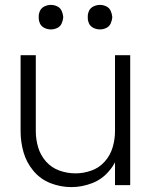

<svg xmlns="http://www.w3.org/2000/svg" viewBox="-20 -755 615 783"><path d="M188 -635Q174 -635 161.5 -641Q149 -647 143 -659Q138 -670 138 -681V-689Q138 -700 143 -711Q149 -723 161.5 -729Q174 -735 188 -735Q201 -735 213.5 -729Q226 -723 231.5 -710.5Q237 -698 238 -685Q237 -672 231.5 -659.5Q226 -647 213.5 -641Q201 -635 188 -635ZM388 -635Q374 -635 361.5 -641Q349 -647 343 -659Q338 -670 338 -681V-689Q338 -700 343 -711Q349 -723 361.5 -729Q374 -735 388 -735Q401 -735 413.5 -729Q426 -723 431.5 -710.5Q437 -698 438 -685Q437 -672 431.5 -659.5Q426 -647 413.5 -641Q401 -635 388 -635ZM271 8Q227 8 186 -8Q145 -24 116.5 -58Q88 -92 76 -134Q64 -176 64 -220V-530H126V-220Q126 -187 135.5 -154.5Q145 -122 167.5 -96.5Q190 -71 222 -59.5Q254 -48 288 -48Q321 -48 353 -59.5Q385 -71 407.5 -96.5Q430 -122 439.5 -154.5Q449 -187 449 -220V-530H511V0H449V-93Q439 -74 425 -58Q397 -24 355.5 -8Q314 8 271 8Z"/></svg>

Font: Jozsika Light
Style: Regular
Weight: 300
Monospace: yes
Designer: Belleve Invis
Foundry: Belleve Invis
Version: 2.1.0